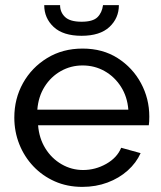

<svg xmlns="http://www.w3.org/2000/svg" viewBox="-20 -721 631 751"><path d="M36 -261Q36 -335 70 -396Q104 -457 164.5 -494Q225 -531 303 -531Q382 -531 440.5 -493.5Q499 -456 531.5 -395.5Q564 -335 564 -265Q564 -255 563.5 -245.5Q563 -236 562 -231H129Q133 -180 157.5 -140.5Q182 -101 221 -78.5Q260 -56 305 -56Q353 -56 395.5 -80Q438 -104 454 -143L530 -122Q513 -84 479.5 -54Q446 -24 400.5 -7Q355 10 302 10Q243 10 194.5 -11.5Q146 -33 110.5 -70.5Q75 -108 55.5 -157Q36 -206 36 -261ZM482 -292Q478 -343 453 -382Q428 -421 389 -443Q350 -465 303 -465Q257 -465 218 -443Q179 -421 154.5 -382Q130 -343 126 -292ZM153 -701H215Q215 -673 234.5 -654.5Q254 -636 299 -636Q343 -636 361 -653.5Q379 -671 383 -701H445Q445 -650 408 -615.5Q371 -581 299 -581Q227 -581 190 -615.5Q153 -650 153 -701Z"/></svg>

Font: YasnoRaleway Medium
Style: Regular
Weight: 500
Designer: Matt McInerney, Pablo Impallari, Rodrigo Fuenzalida
Foundry: Matt McInerney, Pablo Impallari, Rodrigo Fuenzalida
Version: Version 4.026